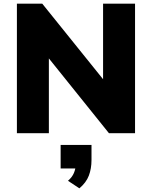

<svg xmlns="http://www.w3.org/2000/svg" viewBox="-20 -725 827 1045"><path d="M72 0V-705H210L557 -274H541V-705H715V0H573L230 -427H246V0ZM412 300 350 259Q373 239 382.5 216Q392 193 392 171L427 192H310V64H478V146Q478 193 463.5 231Q449 269 412 300Z"/></svg>

Font: Nunito Sans 10pt Black
Style: Regular
Weight: 900
Designer: Vernon Adams
Foundry: Vernon Adams
Version: Version 3.101;gftools[0.9.27]